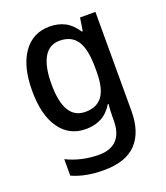

<svg xmlns="http://www.w3.org/2000/svg" viewBox="-143 -741 853 986"><g transform="rotate(-20 283.0 -247.5)"><path d="M243 -642Q290 -642 326.5 -623Q363 -604 391 -561H396L407 -632H491V-91Q491 25 433 86Q375 147 255 147Q154 147 82 114V24Q163 64 259 64Q322 64 355.5 29Q389 -6 389 -77V-93Q389 -108 390 -129.5Q391 -151 393 -165H389Q363 -122 326 -102.5Q289 -83 241 -83Q150 -83 98.5 -156Q47 -229 47 -361Q47 -494 99 -568Q151 -642 243 -642ZM266 -556Q210 -556 181 -506Q152 -456 152 -360Q152 -167 268 -167Q331 -167 361.5 -208.5Q392 -250 392 -341V-362Q392 -465 361.5 -510.5Q331 -556 266 -556Z"/></g></svg>

Font: Noto Sans Telugu UI SemiCondensed Medium
Style: Regular
Weight: 500
Width: 4
Designer: Jelle Bosma - Monotype Design Team
Foundry: Monotype Imaging Inc.
Version: Version 2.005; ttfautohint (v1.8.4.7-5d5b)